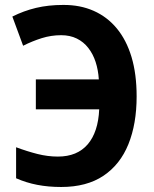

<svg xmlns="http://www.w3.org/2000/svg" viewBox="-20 -744 621 774"><path d="M226.6 -602.1Q186 -602.1 147.9 -590.1Q109.9 -578.1 73.2 -559.6L29.8 -677.2Q75.2 -700.2 125.2 -712.2Q175.3 -724.1 234.4 -724.1Q302.7 -724.6 357.4 -700.4Q412.1 -676.3 450.9 -629.4Q489.7 -582.5 510.3 -513.9Q530.8 -445.3 530.8 -355.5Q530.8 -244.6 497.6 -162.6Q464.4 -80.6 397 -35.4Q329.6 9.8 226.6 9.8Q174.8 9.8 130.4 1.2Q85.9 -7.3 44.9 -25.4V-150.4Q89.4 -133.8 130.9 -123.3Q172.4 -112.8 213.4 -112.8Q252.4 -112.8 282.5 -125.2Q312.5 -137.7 333.5 -162.1Q354.5 -186.5 366.2 -221.9Q377.9 -257.3 379.9 -303.2H124.5V-423.8H378.4Q376 -461.9 365.5 -494.1Q355 -526.4 335.9 -550.8Q316.9 -575.2 289.6 -588.6Q262.2 -602.1 226.6 -602.1Z"/></svg>

Font: Open Sans SemiCondensed
Style: Bold
Weight: 700
Width: 4
Designer: Monotype Design Team
Foundry: Monotype Imaging Inc.
Version: Version 3.003